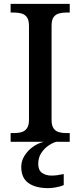

<svg xmlns="http://www.w3.org/2000/svg" viewBox="-20 -734 416 994"><path d="M35 0V-45H55Q75 -45 92 -50Q109 -55 119.5 -70Q130 -85 130 -113V-600Q130 -630 119.5 -644.5Q109 -659 92 -664Q75 -669 55 -669H35V-714H341V-669H322Q301 -669 284 -664Q267 -659 257 -644.5Q247 -630 247 -600V-113Q247 -85 257 -70Q267 -55 284.5 -50Q302 -45 322 -45H341V0ZM230 240Q164 240 127 213.5Q90 187 90 130Q90 99 107 72Q124 45 150.5 26Q177 7 208 0H271Q250 6 228.5 21.5Q207 37 192.5 60Q178 83 178 115Q178 147 197.5 161Q217 175 247 175Q261 175 276.5 173Q292 171 310 167V224Q300 229 285.5 232.5Q271 236 256 238Q241 240 230 240Z"/></svg>

Font: Noto Serif Hebrew Medium
Style: Regular
Weight: 500
Version: Version 2.003